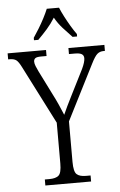

<svg xmlns="http://www.w3.org/2000/svg" viewBox="-67 -973 637 1016"><g transform="rotate(-5 251.0 -465.5)"><path d="M132 0V-32H157Q190 -32 205.5 -45.5Q221 -59 221 -109V-326L64 -634Q49 -664 37 -673Q25 -682 2 -682H-6V-714H198V-682H170Q145 -682 137.5 -675.5Q130 -669 130 -658Q130 -648 135.5 -634Q141 -620 148 -606L211 -480Q227 -449 240 -420Q253 -391 264 -364Q272 -382 284 -407.5Q296 -433 312 -464L379 -597Q396 -633 396 -653Q396 -668 385 -675Q374 -682 349 -682H317V-714H508V-682H501Q481 -682 467.5 -670.5Q454 -659 435 -621L286 -327V-112Q286 -60 301.5 -46Q317 -32 350 -32H375V0ZM139 -784Q152 -803 168 -829Q184 -855 198 -882Q212 -909 221 -931H286Q295 -909 309 -882Q323 -855 338.5 -829Q354 -803 368 -784V-771H344Q318 -798 295 -823.5Q272 -849 254 -881Q234 -849 211.5 -823.5Q189 -798 162 -771H139Z"/></g></svg>

Font: Noto Serif Tamil Condensed Light
Style: Italic
Weight: 300
Width: 3
Italic angle: -12°
Designer: Indian Type Foundry, Tom Grace, and the Monotype Design Team
Foundry: Monotype Imaging Inc.
Version: Version 2.003; ttfautohint (v1.8.4.7-5d5b)